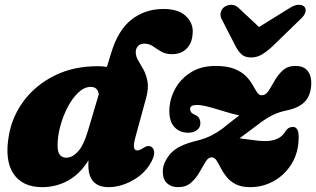

<svg xmlns="http://www.w3.org/2000/svg" viewBox="-20 -757 1304 792"><path d="M604 -89Q587.5 -57.5 558.8 -34.2Q530 -11 495.8 2Q461.5 15 428.5 15Q344.5 15 344.5 -75.5Q344.5 -85 345 -95.5Q309 -38 259.8 -11.5Q210.5 15 154.5 15Q72.5 15 35.5 -40.5Q-1.5 -96 16.5 -198Q30 -277 78.8 -341.8Q127.5 -406.5 205.2 -445.2Q283 -484 383 -484Q403.5 -484 421 -481L437.5 -535Q466.5 -633 522.8 -676.5Q579 -720 654 -720Q714.5 -720 744.8 -692.5Q775 -665 775 -628.5Q775 -584 752 -558.8Q729 -533.5 689 -533.5Q663.5 -533.5 645.2 -544.2Q627 -555 611 -566Q595 -577 576 -577Q558.5 -577 549.2 -567Q540 -557 540 -541.5Q540 -524.5 550.2 -507.5Q560.5 -490.5 572 -469.5Q583.5 -448.5 588.5 -420.5Q593.5 -392.5 583 -354L539.5 -194.5Q530 -160 532.8 -148.2Q535.5 -136.5 546 -136.5Q556 -136.5 571 -146.5Q591 -160.5 605.5 -150.5Q615.5 -143.5 616 -127.8Q616.5 -112 604 -89ZM217.5 -158Q217.5 -129 227.2 -117.8Q237 -106.5 253.5 -106.5Q278.5 -106.5 301.8 -132Q325 -157.5 342.5 -216.5L387.5 -368Q383.5 -398.5 354 -398.5Q327.5 -398.5 303 -375.2Q278.5 -352 259.2 -315.2Q240 -278.5 228.8 -236.8Q217.5 -195 217.5 -158ZM1212 -192Q1212 -129 1183.8 -82.5Q1155.5 -36 1110 -10.5Q1064.5 15 1012.5 15Q975 15 951.5 2.5Q928 -10 913.8 -28.2Q899.5 -46.5 890.2 -64.8Q881 -83 872.8 -95.5Q864.5 -108 853 -108Q839 -108 827.8 -89.5Q816.5 -71 802.8 -46.5Q789 -22 768.2 -3.5Q747.5 15 714.5 15Q686 15 668.8 -1.2Q651.5 -17.5 651.5 -49.5Q651.5 -85.5 682 -121.8Q712.5 -158 792 -176.5Q827 -185.5 851.2 -197.8Q875.5 -210 897 -226Q919 -244 936.5 -257.5Q954 -271 967 -281Q940 -286.5 906.5 -297Q873 -307.5 842.2 -315.8Q811.5 -324 792.5 -324Q764 -324 764 -307Q764 -301 768 -294.8Q772 -288.5 784 -283.5Q796.5 -278.5 801.5 -269.2Q806.5 -260 806.5 -248.5Q806.5 -230.5 792 -220Q777.5 -209.5 757 -209.5Q722 -209.5 700.2 -232.2Q678.5 -255 678.5 -298.5Q678.5 -345 701 -387.8Q723.5 -430.5 766 -457.8Q808.5 -485 868.5 -485Q917 -485 947.2 -472.8Q977.5 -460.5 995 -442.5Q1012.5 -424.5 1022.5 -406.2Q1032.5 -388 1040.5 -376Q1048.5 -364 1060 -364Q1076 -364 1087.8 -382.2Q1099.5 -400.5 1113 -424.5Q1126.5 -448.5 1146.5 -466.8Q1166.5 -485 1198.5 -485Q1232.5 -485 1248.5 -465.2Q1264.5 -445.5 1264 -413Q1263 -365.5 1238.8 -339Q1214.5 -312.5 1164.5 -302Q1132.5 -295.5 1107 -283.2Q1081.5 -271 1054.5 -251Q1023.5 -227.5 1002.5 -212Q981.5 -196.5 968 -186.5Q991 -184 1021.2 -179.5Q1051.5 -175 1073 -175Q1131.5 -175 1155 -211.5Q1163 -224.5 1171 -229Q1179 -233.5 1188.5 -233.5Q1199 -233.5 1205.5 -224Q1212 -214.5 1212 -192ZM1102 -564Q1079 -543 1059.2 -531.5Q1039.5 -520 1015.5 -520Q991.5 -520 978 -531.5Q964.5 -543 953 -564L895 -677Q886.5 -693.5 890.8 -707Q895 -720.5 905 -728Q918 -737 934 -737.2Q950 -737.5 963.5 -725L1048.5 -645.5L1176.5 -725Q1197 -737.5 1213 -737.2Q1229 -737 1236.5 -728Q1243 -720.5 1239.8 -707Q1236.5 -693.5 1218.5 -677Z"/></svg>

Font: Fraunces 9pt S050 Black
Style: Italic
Weight: 900
Italic angle: -16°
Version: Version 1.000; ttfautohint (v1.8.3)